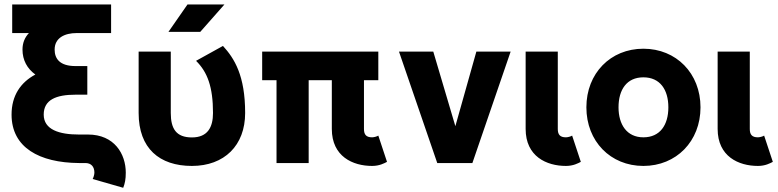

<svg xmlns="http://www.w3.org/2000/svg" viewBox="-20 -743 3544 875"><path d="M32.7 -220.7C32.7 -70.3 159.7 -1.5 339.4 0H369.1C395.5 0 410.2 16.6 410.2 43.9C410.2 52.7 405.8 66.4 402.3 72.8L541.5 112.8C549.3 92.8 553.2 74.2 553.2 43.9C553.2 -41 501.5 -129.9 380.9 -129.9H339.4C250.5 -129.9 179.2 -151.9 179.2 -220.7C179.2 -288.6 236.3 -311.5 324.2 -311.5H377.9V-441.9H324.2C251 -441.9 229 -476.6 229 -517.1C229 -570.8 275.4 -592.3 329.1 -592.3H486.3V-722.7H35.6V-592.3H111.8C92.8 -572.3 82.5 -547.4 82.5 -517.1C82.5 -468.8 104 -430.2 141.1 -403.3C74.2 -367.7 32.7 -307.6 32.7 -220.7Z M892.6 -597.7 1002.9 -722.7H834.5L747.6 -597.7ZM758.3 -507.8H611.8V-228C611.8 -66.9 706.5 13.2 854.5 13.2C1002.4 13.2 1097.2 -80.1 1097.2 -228C1097.2 -398.9 1048.3 -476.6 996.1 -533.7L873.5 -465.8C925.3 -414.6 950.7 -347.2 950.7 -228C950.7 -163.1 926.3 -116.7 854.5 -116.7C782.7 -116.7 758.3 -156.7 758.3 -228Z M1704.1 -377.4V-507.8H1174.8V-377.4H1240.2V0H1386.7V-377.4H1492.2V-155.3C1492.2 -29.8 1587.9 13.2 1675.8 13.2C1709.5 13.2 1731.4 1 1743.7 -5.4L1704.1 -125C1698.2 -121.1 1684.6 -117.2 1675.8 -117.2C1648.9 -117.2 1638.7 -129.4 1638.7 -155.3V-377.4Z M2055.2 -168 1954.6 -507.8H1798.3L1972.7 0H2132.8L2307.1 -507.8H2150.9Z M2587.4 -125C2581.5 -121.1 2567.9 -117.2 2559.1 -117.2C2532.2 -117.2 2522 -129.4 2522 -155.3V-507.8H2375.5V-155.3C2375.5 -29.8 2471.2 13.2 2559.1 13.2C2592.8 13.2 2614.7 1 2627 -5.4Z M2652.3 -253.9C2652.3 -99.1 2762.2 13.2 2912.1 13.2C3062 13.2 3172.4 -99.1 3172.4 -253.9C3172.4 -408.7 3062 -521 2912.1 -521C2762.2 -521 2652.3 -408.7 2652.3 -253.9ZM2798.8 -253.9C2798.8 -334.5 2836.4 -390.6 2912.1 -390.6C2987.8 -390.6 3025.9 -334.5 3025.9 -253.9C3025.9 -173.3 2987.8 -117.2 2912.1 -117.2C2836.4 -117.2 2798.8 -175.8 2798.8 -253.9Z M3462.4 -125C3456.5 -121.1 3442.9 -117.2 3434.1 -117.2C3407.2 -117.2 3397 -129.4 3397 -155.3V-507.8H3250.5V-155.3C3250.5 -29.8 3346.2 13.2 3434.1 13.2C3467.8 13.2 3489.7 1 3502 -5.4Z"/></svg>

Font: Giphurs ExtraBold
Style: Regular
Weight: 800
Version: Version 1.000